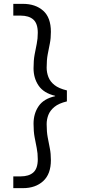

<svg xmlns="http://www.w3.org/2000/svg" viewBox="-20 -831 453 996"><path d="M99 145H49V84H87Q130 84 153 63.5Q176 43 176 -5Q176 -36 170.5 -63Q165 -90 159.5 -119.5Q154 -149 154 -189Q154 -242 180.5 -280.5Q207 -319 266 -332V-334Q207 -348 180.5 -386.5Q154 -425 154 -477Q154 -518 159.5 -547.5Q165 -577 170.5 -603.5Q176 -630 176 -661Q176 -709 153 -729.5Q130 -750 87 -750H49V-811H99Q164 -811 204 -775.5Q244 -740 244 -666Q244 -632 238.5 -605Q233 -578 227.5 -549Q222 -520 222 -480Q222 -455 231 -431.5Q240 -408 262.5 -390Q285 -372 327 -362V-305Q285 -295 262.5 -276.5Q240 -258 231 -235Q222 -212 222 -187Q222 -148 227.5 -118.5Q233 -89 238.5 -61.5Q244 -34 244 0Q244 72 204 108.5Q164 145 99 145Z"/></svg>

Font: DM Sans 24pt Light
Style: Regular
Weight: 300
Designer: Colophon Foundry, Jonny Pinhorn
Foundry: Colophon Foundry
Version: Version 4.004;gftools[0.9.30]